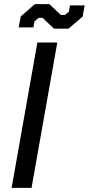

<svg xmlns="http://www.w3.org/2000/svg" viewBox="-20 -905 428 925"><path d="M160 -700H256L132 0H36ZM185 -819H166L146 -802L141 -773H70L80 -826L148 -885H218L273 -833H293L312 -849L317 -879H388L378 -825L310 -767H240Z"/></svg>

Font: Chakra Petch Medium
Style: Italic
Weight: 500
Italic angle: -10°
Designer: Katatrad Aksorn Co.,Ltd.
Foundry: Cadson Demak Co.,Ltd.
Version: Version 1.000; ttfautohint (v1.6)